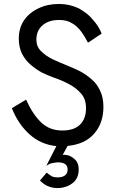

<svg xmlns="http://www.w3.org/2000/svg" viewBox="-20 -730 588 971"><path d="M112 -226Q144 -154 187 -112Q230 -70 295 -70Q355 -70 385 -100Q415 -130 415 -183Q415 -229 390 -257Q365 -286 328 -305Q293 -324 251 -338Q226 -347 194 -362Q164 -378 137 -401Q110 -423 92 -457Q75 -491 75 -535Q75 -588 102 -628Q129 -667 175 -688Q220 -710 278 -710Q331 -710 378 -688Q426 -661 450 -630Q480 -597 494 -560L425 -514Q408 -547 391 -570Q369 -599 345 -612Q320 -629 279 -629Q226 -629 195 -602Q164 -575 164 -529Q164 -495 187 -472Q210 -448 247 -430Q281 -414 326 -396Q358 -383 384 -370Q416 -353 442 -330Q470 -307 486 -272Q503 -238 503 -190Q503 -107 456 -54Q411 -1 322 8L297 53H302H306Q332 53 354 72Q378 90 378 127Q378 173 346 197Q313 221 272 221Q244 221 224 212Q204 205 182 183L216 143Q228 153 241 161Q252 167 272 167Q297 167 310 156Q322 146 322 127Q322 91 272 91Q265 91 250 94Q235 95 218 106L214 109L265 9Q187 1 130 -50Q72 -102 40 -183Z"/></svg>

Font: jost-mod-400
Style: Regular
Weight: 400
Version: Version 3.200; ttfautohint (v0.97) -l 8 -r 50 -G 200 -x 14 -